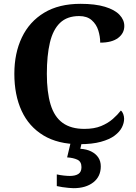

<svg xmlns="http://www.w3.org/2000/svg" viewBox="-20 -744 710 1004"><path d="M395 10Q283 10 207 -36Q131 -82 93 -164.5Q55 -247 55 -358Q55 -466 94.5 -548.5Q134 -631 211 -677.5Q288 -724 401 -724Q478 -724 529 -708.5Q580 -693 605 -666.5Q630 -640 630 -608Q630 -570 597.5 -545.5Q565 -521 504 -521Q504 -553 494 -585Q484 -617 459.5 -638.5Q435 -660 394 -660Q331 -660 294 -624.5Q257 -589 241 -521.5Q225 -454 225 -358Q225 -262 244.5 -197.5Q264 -133 307.5 -101.5Q351 -70 421 -70Q473 -70 509 -85Q545 -100 570 -122Q595 -144 612 -166Q620 -160 624.5 -147.5Q629 -135 629 -123Q629 -101 617.5 -78Q606 -55 579.5 -35Q553 -15 507.5 -2.5Q462 10 395 10ZM365 240Q355 240 339 238.5Q323 237 306 234.5Q289 232 277 229V168Q295 172 313.5 174Q332 176 345 176Q374 176 390 165.5Q406 155 406 130Q406 101 384.5 91Q363 81 331 79L352 -9H410L400 34Q433 36 457 48Q481 60 494 79.5Q507 99 507 126Q507 179 468 209.5Q429 240 365 240Z"/></svg>

Font: Noto Rashi Hebrew
Style: Bold
Weight: 700
Version: Version 1.006